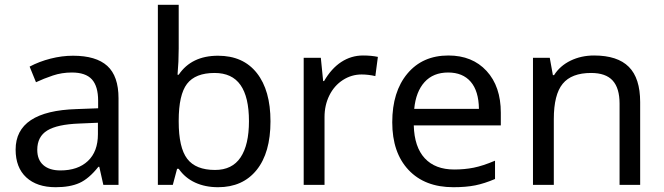

<svg xmlns="http://www.w3.org/2000/svg" viewBox="-20 -780 2802 810"><path d="M416 0 398.9 -76.2H395Q355 -25.9 315.2 -8.1Q275.4 9.8 214.8 9.8Q135.7 9.8 90.8 -31.7Q45.9 -73.2 45.9 -148.9Q45.9 -312 303.2 -319.8L394 -323.2V-355Q394 -416 367.7 -445.1Q341.3 -474.1 283.2 -474.1Q240.7 -474.1 202.9 -461.4Q165 -448.7 131.8 -433.1L105 -499Q145.5 -520.5 193.4 -532.7Q241.2 -544.9 288.1 -544.9Q385.3 -544.9 432.6 -502Q480 -459 480 -365.2V0ZM234.9 -61Q308.6 -61 350.8 -100.8Q393.1 -140.6 393.1 -213.9V-262.2L314 -258.8Q221.7 -255.4 179.4 -229.5Q137.2 -203.6 137.2 -147.9Q137.2 -106 162.8 -83.5Q188.5 -61 234.9 -61Z M899.9 -544.9Q1005.9 -544.9 1063.5 -471.9Q1121.1 -398.9 1121.1 -268.1Q1121.1 -135.3 1062.5 -62.7Q1003.9 9.8 899.9 9.8Q845.7 9.8 803.2 -9.8Q760.7 -29.3 733.9 -67.9H727.1Q711.9 -9.3 709 0H646V-759.8H733.9V-575.2Q733.9 -520 729 -464.8H733.9Q788.1 -544.9 899.9 -544.9ZM885.3 -472.2Q804.2 -472.2 769 -426.3Q733.9 -380.4 733.9 -271V-267.1Q733.9 -157.2 769.8 -110.1Q805.7 -63 887.2 -63Q959.5 -63 994.9 -116Q1030.3 -168.9 1030.3 -269Q1030.3 -370.6 994.6 -421.4Q959 -472.2 885.3 -472.2Z M1511.2 -545.9Q1546.9 -545.9 1574.2 -540L1563.5 -459Q1533.7 -465.8 1505.4 -465.8Q1462.9 -465.8 1426.5 -442.4Q1390.1 -418.9 1369.6 -377.7Q1349.1 -336.4 1349.1 -286.1V0H1261.2V-536.1H1333.5L1343.3 -438H1347.2Q1377.9 -491.2 1419.9 -518.6Q1461.9 -545.9 1511.2 -545.9Z M1892.6 9.8Q1772 9.8 1703.4 -63.2Q1634.8 -136.2 1634.8 -264.2Q1634.8 -393.1 1698.7 -469.5Q1762.7 -545.9 1871.6 -545.9Q1972.7 -545.9 2032.7 -480.7Q2092.8 -415.5 2092.8 -304.2V-251H1725.6Q1728 -159.7 1772 -112.3Q1815.9 -64.9 1896.5 -64.9Q1939.5 -64.9 1978 -72.5Q2016.6 -80.1 2068.4 -102.1V-24.9Q2023.9 -5.9 1984.9 2Q1945.8 9.8 1892.6 9.8ZM1870.6 -474.1Q1807.6 -474.1 1771 -433.6Q1734.4 -393.1 1727.5 -320.8H2000.5Q1999.5 -396 1965.8 -435.1Q1932.1 -474.1 1870.6 -474.1Z M2593.8 0V-342.8Q2593.8 -408.2 2564.7 -440.2Q2535.6 -472.2 2473.6 -472.2Q2391.1 -472.2 2353.8 -426.5Q2316.4 -380.9 2316.4 -277.8V0H2228.5V-536.1H2299.3L2312.5 -462.9H2317.4Q2342.3 -502.4 2387.2 -524.2Q2432.1 -545.9 2486.3 -545.9Q2585 -545.9 2632.8 -498Q2680.7 -450.2 2680.7 -349.1V0Z"/></svg>

Font: Noto Sans Southeast Asian
Style: Regular
Weight: 400
Designer: Monotype Design Team
Foundry: Monotype Imaging Inc.
Version: Version 1.06 uh; ttfautohint (v1.4.1)